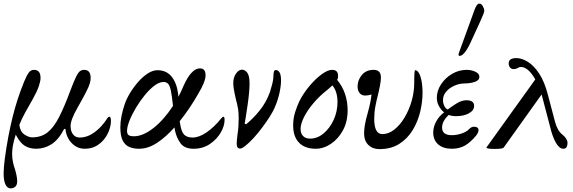

<svg xmlns="http://www.w3.org/2000/svg" viewBox="-46 -811 3169 1061"><path d="M13 230Q-6 230 -16 208Q-26 186 -26 148Q-26 115 -19 62.5Q-12 10 1 -61Q12 -117 24 -165.5Q36 -214 51 -260.5Q66 -307 87 -359Q101 -393 112.5 -409Q124 -425 142 -425Q159 -425 168.5 -414.5Q178 -404 178 -380Q178 -370 175.5 -360Q173 -350 169 -336Q157 -302 136 -265Q115 -228 94.5 -191.5Q74 -155 61 -121Q65 -84 88.5 -68Q112 -52 132 -52Q181 -52 215.5 -78.5Q250 -105 279.5 -162Q309 -219 343 -311Q363 -364 375 -388Q387 -412 397 -418.5Q407 -425 419 -425Q455 -425 455 -380Q455 -367 450 -349.5Q445 -332 429 -301Q413 -270 382 -215Q363 -182 353.5 -157Q344 -132 344 -114Q344 -86 357.5 -68.5Q371 -51 394 -51Q437 -51 477 -80.5Q517 -110 546 -156Q552 -166 559 -166Q567 -166 567 -142Q567 -120 558 -93.5Q549 -67 531 -43.5Q513 -20 486 -4.5Q459 11 422 11Q391 11 367.5 -5.5Q344 -22 330.5 -47.5Q317 -73 316 -98L309 -99Q277 -38 238 -13.5Q199 11 154 11Q118 11 91.5 -5Q65 -21 41 -67Q29 -30 25 -5Q21 20 21 38Q21 65 26 86.5Q31 108 36 122Q42 141 45.5 159.5Q49 178 49 190Q49 212 38 221Q27 230 13 230Z M722 11Q694 11 670.5 2Q647 -7 633 -32.5Q619 -58 619 -107Q619 -138 625.5 -170Q632 -202 642 -232Q653 -265 673.5 -298.5Q694 -332 719.5 -360.5Q745 -389 772 -406Q799 -423 824 -423Q873 -423 901.5 -388.5Q930 -354 938 -295Q939 -287 940 -276Q955 -305 968 -336Q977 -357 990.5 -379.5Q1004 -402 1021.5 -417.5Q1039 -433 1059 -433Q1090 -433 1090 -395Q1090 -360 1049 -292Q1027 -253 1001 -214.5Q975 -176 947 -141Q948 -134 949 -129Q956 -82 972 -66.5Q988 -51 1018 -51Q1054 -51 1095.5 -79.5Q1137 -108 1175 -155Q1184 -166 1189 -166Q1195 -166 1195 -148Q1195 -115 1173.5 -78Q1152 -41 1113.5 -15Q1075 11 1024 11Q973 11 951 -20Q929 -51 921 -90Q919 -97 918 -107Q872 -55 822.5 -22Q773 11 722 11ZM656 -87Q656 -72 664 -65Q672 -58 694 -58Q744 -58 802 -103.5Q860 -149 910 -226Q904 -283 898 -311Q892 -339 882.5 -348.5Q873 -358 857 -358Q834 -358 807 -337.5Q780 -317 753.5 -284.5Q727 -252 705 -215Q683 -178 669.5 -144Q656 -110 656 -87Z M1281 10Q1262 10 1262 -17Q1262 -34 1267 -72Q1270 -88 1271.5 -112.5Q1273 -137 1273 -156Q1273 -188 1270 -207Q1267 -226 1264 -237Q1257 -263 1250 -297Q1243 -331 1243 -350Q1243 -384 1258.5 -405Q1274 -426 1291 -426Q1308 -426 1320.5 -409Q1333 -392 1333 -351Q1333 -306 1323 -236Q1316 -187 1312 -163Q1308 -139 1306 -128L1314 -124Q1353 -156 1389 -200.5Q1425 -245 1446 -303Q1453 -325 1459 -349Q1465 -373 1465 -391Q1465 -424 1477 -424Q1507 -424 1507 -367Q1507 -337 1498.5 -298Q1490 -259 1475 -224Q1465 -198 1445.5 -167.5Q1426 -137 1402.5 -105.5Q1379 -74 1355 -48Q1331 -22 1311 -6Q1291 10 1281 10Z M1699 11Q1639 11 1606.5 -22.5Q1574 -56 1574 -118Q1574 -157 1585 -191.5Q1596 -226 1608 -251Q1630 -295 1663.5 -335Q1697 -375 1731 -400Q1765 -425 1789 -425Q1823 -425 1822 -391Q1823 -380 1817 -370Q1875 -299 1875 -201Q1875 -138 1849 -90.5Q1823 -43 1782.5 -16Q1742 11 1699 11ZM1615 -98Q1615 -73 1629 -59Q1643 -45 1668 -45Q1708 -45 1742.5 -74Q1777 -103 1798 -149Q1819 -195 1819 -247Q1819 -276 1812 -299Q1805 -322 1791 -339Q1781 -330 1765 -316Q1721 -282 1687 -242Q1653 -202 1634 -164Q1615 -126 1615 -98Z M2050 13Q2013 13 1989.5 -10Q1966 -33 1966 -75Q1966 -96 1971 -124Q1976 -152 1985 -183Q1995 -218 2000 -244Q2005 -270 2007 -289Q1989 -283 1972 -283Q1953 -283 1941.5 -296.5Q1930 -310 1930 -333Q1930 -368 1953.5 -396.5Q1977 -425 2019 -425Q2059 -425 2059 -383Q2059 -365 2053.5 -336.5Q2048 -308 2040 -276Q2035 -258 2028.5 -224Q2022 -190 2022 -154Q2022 -70 2067 -70Q2101 -70 2132.5 -94.5Q2164 -119 2189 -160.5Q2214 -202 2228.5 -252Q2243 -302 2243 -353Q2243 -423 2248 -423Q2266 -423 2277.5 -387.5Q2289 -352 2289 -298Q2289 -248 2276 -193.5Q2263 -139 2234.5 -92Q2206 -45 2160.5 -16Q2115 13 2050 13Z M2451 11Q2403 11 2375.5 -13Q2348 -37 2348 -79Q2348 -109 2364 -139Q2380 -169 2408 -190Q2390 -205 2379 -225.5Q2368 -246 2368 -271Q2368 -310 2391.5 -345.5Q2415 -381 2452.5 -403Q2490 -425 2534 -425Q2557 -425 2580 -415Q2603 -405 2603 -386Q2603 -367 2577.5 -358.5Q2552 -350 2524 -350Q2493 -350 2465 -337.5Q2437 -325 2419.5 -304.5Q2402 -284 2402 -258Q2402 -241 2409 -226Q2416 -211 2428 -206Q2452 -224 2479 -240.5Q2506 -257 2531 -257Q2574 -257 2574 -226Q2574 -201 2545.5 -185Q2517 -169 2474 -169Q2450 -169 2434 -176Q2397 -142 2397 -106Q2397 -64 2451 -64Q2478 -64 2505.5 -73.5Q2533 -83 2547 -98Q2557 -109 2570 -110.5Q2583 -112 2590 -107Q2600 -101 2598 -88.5Q2596 -76 2587 -64Q2554 -24 2523 -6.5Q2492 11 2451 11ZM2493 -502Q2488 -502 2488 -510Q2488 -514 2490 -519L2575 -753Q2588 -791 2603 -791Q2614 -791 2622 -777Q2630 -763 2630 -751Q2630 -745 2624 -730Q2618 -715 2604 -684L2552 -571Q2519 -502 2493 -502Z M2687 12Q2642 12 2642 4L2912 -372Q2873 -441 2832 -441Q2823 -441 2815 -435Q2805 -429 2793 -429Q2780 -429 2772.5 -438Q2765 -447 2765 -461Q2765 -490 2808 -490Q2837 -490 2870.5 -469.5Q2904 -449 2933.5 -404.5Q2963 -360 2982 -286L3020 -142Q3033 -90 3061 -68Q3090 -44 3090 -22Q3090 11 3067 11Q3045 11 3026 -22Q3007 -55 2994 -110L2947 -289L2737 5Q2734 8 2722.5 10Q2711 12 2687 12Z"/></svg>

Font: Junicode SmExp
Style: Italic
Weight: 400
Width: 6
Italic angle: -11°
Designer: Peter S. Baker
Version: Version 2.205; ttfautohint (v1.8.4)